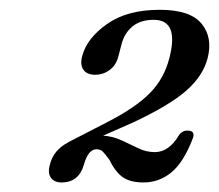

<svg xmlns="http://www.w3.org/2000/svg" viewBox="-20 -732 458 402"><path d="M84.5 -387.5Q92 -418 123 -434H122.5L208 -478Q265.5 -508 294.5 -537.8Q323.5 -567.5 334.5 -610Q355.5 -690.5 302 -690.5Q274 -690.5 257.2 -676.5Q240.5 -662.5 234.5 -639.5L228 -614.5Q223.5 -596 210 -585.8Q196.5 -575.5 179 -575.5Q162 -575.5 154.5 -586.2Q147 -597 152.5 -616Q162.5 -652.5 204.5 -682Q246.5 -711.5 314.5 -711.5Q378.5 -711.5 402.2 -682.2Q426 -653 414.5 -609.5Q405 -573 370 -542.2Q335 -511.5 259.5 -476L196 -448Q217 -446.5 235 -438Q253 -429.5 269.8 -421.5Q286.5 -413.5 304 -413.5Q334 -413.5 355 -449.5Q362.5 -459.5 374.5 -458.5Q390 -457.5 383 -440.5Q364 -391.5 338.5 -370.8Q313 -350 280.5 -350Q253.5 -350 237.8 -360.5Q222 -371 209 -397.5Q201 -408.5 195.8 -414Q190.5 -419.5 182 -419.5Q164.5 -419.5 155.5 -386.5Q144.5 -350 109 -350Q93.5 -350 86.5 -360Q79.5 -370 84.5 -387.5Z"/></svg>

Font: Fraunces 9pt
Style: Italic
Weight: 400
Italic angle: -16°
Version: Version 1.000;[b76b70a41]